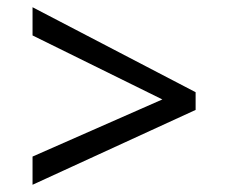

<svg xmlns="http://www.w3.org/2000/svg" viewBox="-20 -588 632 531"><path d="M70 -155 429 -313 70 -490V-568L521 -333V-284L70 -77Z"/></svg>

Font: lgurmukhi25
Style: Book
Weight: 400
Designer: Jelle Bosma - Monotype Design Team
Foundry: Monotype Imaging Inc.
Version: Version 2.003